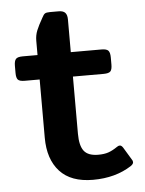

<svg xmlns="http://www.w3.org/2000/svg" viewBox="-49 -680 556 736"><g transform="rotate(-5 228.5 -312.5)"><path d="M109 -162V-386H52Q32 -386 25.5 -393Q19 -400 19 -419V-446Q19 -465 25.5 -472.5Q32 -480 52 -480H109V-535Q109 -556 116.5 -574.5Q124 -593 140 -621Q146 -633 151.5 -636.5Q157 -640 171 -640H204Q222 -640 229.5 -631.5Q237 -623 237 -606V-480H355Q375 -480 381.5 -472.5Q388 -465 388 -446V-419Q388 -400 381.5 -393Q375 -386 355 -386H237V-166Q237 -120 253 -99.5Q269 -79 308 -79Q331 -79 347 -84.5Q363 -90 382 -103Q387 -107 393 -107Q399 -107 405 -98L434 -50Q438 -45 438 -39Q438 -32 428 -25Q366 15 280 15Q195 15 152 -32Q109 -79 109 -162Z"/></g></svg>

Font: Mitr
Style: Regular
Weight: 400
Designer: Thanarat Vachiruckul
Foundry: Cadson Demak
Version: Version 1.003